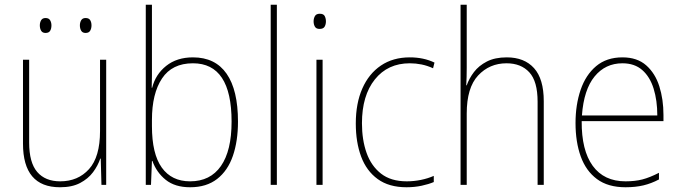

<svg xmlns="http://www.w3.org/2000/svg" viewBox="-20 -780 2874 810"><path d="M428 -528V0H408L405 -111H403Q393 -81 372.5 -53.5Q352 -26 318 -8Q284 10 233 10Q77 10 77 -174V-528H103V-179Q103 -94 137 -54.5Q171 -15 234 -15Q309 -15 355.5 -66.5Q402 -118 402 -227V-528ZM148 -673Q148 -685 153.5 -694.5Q159 -704 172 -704Q186 -704 191.5 -694.5Q197 -685 197 -673Q197 -659 191.5 -650Q186 -641 172 -641Q159 -641 153.5 -650.5Q148 -660 148 -673ZM317 -673Q317 -685 322.5 -694.5Q328 -704 341 -704Q355 -704 360.5 -695Q366 -686 366 -673Q366 -660 360.5 -650.5Q355 -641 341 -641Q328 -641 322.5 -650.5Q317 -660 317 -673Z M621 -509Q621 -488 621 -459.5Q621 -431 620 -410H622Q636 -466 681 -502Q726 -538 794 -538Q888 -538 936 -469Q984 -400 984 -267Q984 -185 962.5 -122.5Q941 -60 896 -25Q851 10 782 10Q718 10 679 -21.5Q640 -53 623 -101H621L617 0H595V-760H621ZM794 -513Q706 -513 663.5 -449Q621 -385 621 -274V-248Q621 -131 662.5 -73Q704 -15 782 -15Q867 -15 912 -79.5Q957 -144 957 -267Q957 -513 794 -513Z M1148 0H1122V-760H1148Z M1329 -722Q1345 -722 1350 -712Q1355 -702 1355 -690Q1355 -677 1349.5 -667.5Q1344 -658 1328 -658Q1314 -658 1308.5 -667.5Q1303 -677 1303 -690Q1303 -702 1308.5 -712Q1314 -722 1329 -722ZM1341 -528V0H1315V-528Z M1695 10Q1621 10 1573.5 -24.5Q1526 -59 1503.5 -119.5Q1481 -180 1481 -259Q1481 -344 1508.5 -406.5Q1536 -469 1587 -503.5Q1638 -538 1709 -538Q1767 -538 1813 -516L1807 -492Q1783 -503 1758.5 -508Q1734 -513 1709 -513Q1616 -513 1561.5 -445Q1507 -377 1507 -260Q1507 -190 1526.5 -135Q1546 -80 1587.5 -47.5Q1629 -15 1696 -15Q1726 -15 1755.5 -21Q1785 -27 1810 -38V-12Q1789 -3 1759 3.5Q1729 10 1695 10Z M1949 -495Q1949 -472 1948.5 -455.5Q1948 -439 1947 -420H1949Q1959 -449 1979.5 -476Q2000 -503 2034 -520.5Q2068 -538 2118 -538Q2192 -538 2233 -492.5Q2274 -447 2274 -353V0H2248V-351Q2248 -437 2213 -475Q2178 -513 2117 -513Q2045 -513 1997 -461.5Q1949 -410 1949 -301V0H1923V-760H1949Z M2606 -538Q2668 -538 2706 -504.5Q2744 -471 2761.5 -416Q2779 -361 2779 -295V-269H2434Q2433 -146 2480.5 -80.5Q2528 -15 2619 -15Q2659 -15 2690 -23Q2721 -31 2760 -51V-23Q2728 -6 2694.5 2Q2661 10 2619 10Q2545 10 2498.5 -24.5Q2452 -59 2430 -120Q2408 -181 2408 -261Q2408 -338 2429.5 -401Q2451 -464 2495 -501Q2539 -538 2606 -538ZM2606 -513Q2534 -513 2488.5 -457.5Q2443 -402 2435 -293H2753Q2753 -356 2737.5 -406Q2722 -456 2689.5 -484.5Q2657 -513 2606 -513Z"/></svg>

Font: Noto Sans Lao UI SemCond Thin
Style: Regular
Weight: 100
Width: 4
Designer: Monotype Design Team
Foundry: Monotype Imaging Inc.
Version: Version 2.000; ttfautohint (v1.8.4.7-5d5b)